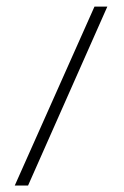

<svg xmlns="http://www.w3.org/2000/svg" viewBox="-20 -573 384 593"><path d="M311.5 -552.6 66.7 0H25.6L271.8 -552.6Z"/></svg>

Font: Suranna
Style: Regular
Weight: 400
Version: Version 1.0.5; ttfautohint (v1.2.42-39fb)